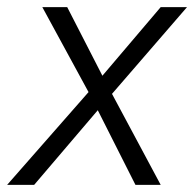

<svg xmlns="http://www.w3.org/2000/svg" viewBox="-52 -520 546 540"><path d="M-32 0 197 -261 67 -500H137L236 -307L400 -500H474L263 -256L400 0H329L223 -210L44 0Z"/></svg>

Font: Figtree Light
Style: Italic
Weight: 300
Italic angle: -9.5°
Foundry: Erik Kennedy
Version: Version 2.001; ttfautohint (v1.8.4.7-5d5b);gftools[0.9.27]